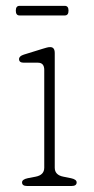

<svg xmlns="http://www.w3.org/2000/svg" viewBox="-20 -620 315 640"><path d="M162.5 -443V-61Q162.5 -36.5 191.5 -31L216.5 -26Q235.5 -22 235.5 -12Q235.5 0 218.5 0H70.5Q53.5 0 53.5 -12Q53.5 -22 72.5 -26L98.5 -31Q127.5 -36.5 127.5 -61V-387Q127.5 -411 106.5 -411H59.5Q43.5 -411 43.5 -423Q43.5 -433 59.5 -438L122.5 -457.5Q128 -459 134.5 -461Q141 -463 147.5 -463Q162.5 -463 162.5 -443ZM32.7 -584.5Q32.7 -600.5 45.1 -600.5H196Q208.4 -600.5 208.4 -584.5Q208.4 -568.5 196 -568.5H45.1Q32.7 -568.5 32.7 -584.5Z"/></svg>

Font: Fraunces 9pt SuperSoft Thin
Style: Regular
Weight: 100
Version: Version 1.000;[b76b70a41]